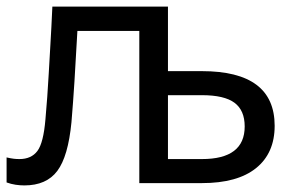

<svg xmlns="http://www.w3.org/2000/svg" viewBox="-20 -556 899 583"><path d="M54 7Q41 7 27.5 5Q14 3 0 -2V-78Q13 -75 21.5 -74Q30 -73 39 -73Q75 -73 93.5 -97.5Q112 -122 118 -194Q121 -229 123.5 -262Q126 -295 128 -333Q130 -371 133 -420Q136 -469 139 -536H490V-340H593Q814 -340 814 -174Q814 -91 757.5 -45.5Q701 0 593 0H403V-462H215Q210 -371 206 -307.5Q202 -244 197 -185Q187 -81 154 -37Q121 7 54 7ZM490 -73H593Q723 -73 723 -172Q723 -221 692 -244Q661 -267 593 -267H490Z"/></svg>

Font: Noto Sans Historical
Style: Regular
Weight: 400
Designer: Monotype Design Team
Foundry: Monotype Imaging Inc.
Version: Version 2.013; ttfautohint (v1.8.4.7-5d5b)